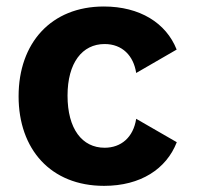

<svg xmlns="http://www.w3.org/2000/svg" viewBox="-20 -573 627 603"><path d="M306.8 10.7C421.5 10.7 502.5 -42.3 535.2 -126.4L407.7 -199.9C398.8 -141.7 360.4 -109 308.6 -109C237.9 -109 192.1 -168.3 192.1 -272.7C192.1 -375.7 238.3 -434.7 308.6 -434.7C364 -434.7 399.5 -398.1 407.7 -343.8L534.8 -417.3C501.8 -501.1 418.7 -552.6 306.1 -552.6C140.6 -552.6 38.4 -437.9 38.4 -270.6C38.4 -104.8 138.8 10.7 306.8 10.7Z"/></svg>

Font: Inter-Hewn
Style: Bold
Weight: 700
Designer: Rasmus Andersson
Foundry: rsms
Version: Version 3.012;git-f93a4a705